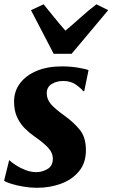

<svg xmlns="http://www.w3.org/2000/svg" viewBox="-20 -884 536 914"><path d="M381 -450H376Q366 -463.5 341.5 -481Q317 -498.5 281.5 -498.5Q249.5 -498.5 226 -484Q202.5 -469.5 202.5 -440Q202.5 -410.5 224 -386.5Q245.5 -362.5 289.5 -331.5Q331 -301.5 360 -266Q389 -230.5 389 -169Q389 -108.5 356.2 -68.8Q323.5 -29 270.5 -9.5Q217.5 10 156 10Q124.5 10 92 4.5Q59.5 -1 34.2 -8.8Q9 -16.5 -0.5 -24L23.5 -121H25Q35 -111 55.2 -97.8Q75.5 -84.5 101.2 -74.5Q127 -64.5 153.5 -64.5Q180 -64.5 205.8 -79.2Q231.5 -94 231.5 -128Q231.5 -157.5 207.5 -182.5Q183.5 -207.5 142.5 -235.5Q119.5 -251.5 97.5 -273.5Q75.5 -295.5 61.2 -326.5Q47 -357.5 47 -400.5Q47 -450 75.5 -487.8Q104 -525.5 155.2 -546.8Q206.5 -568 274.5 -568Q315 -568 352.2 -561.8Q389.5 -555.5 401.5 -550ZM127.5 -835.5 187.5 -863.5Q212.5 -833.5 238.2 -801.2Q264 -769 291.5 -738Q328.5 -769 364 -801.2Q399.5 -833.5 439 -863.5L495 -835.5L321 -628H235.5Z"/></svg>

Font: Merriweather Black
Style: Italic
Weight: 900
Italic angle: -7.8°
Designer: Eben Sorkin
Foundry: Eben Sorkin
Version: Version 2.200;gftools[0.9.31]